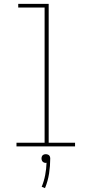

<svg xmlns="http://www.w3.org/2000/svg" viewBox="-20 -755 472 990"><path d="M65 0H367V-19H231V-735H74V-716H210V-19H65ZM212 215Q227 179 233 140Q239 101 239 62Q239 56 236.5 50.5Q234 45 228 42.5Q222 40 216 40Q210 40 204.5 42.5Q199 45 196.5 50.5Q194 56 194 62Q194 68 196.5 73.5Q199 79 204.5 82Q210 85 216 85Q218 85 220 84Q219 116 213 147.5Q207 179 195 208Z"/></svg>

Font: Iosevka Sparkle Thin
Style: Regular
Weight: 100
Designer: Belleve Invis
Foundry: Belleve Invis
Version: Version 4.5.0; ttfautohint (v1.8.3)